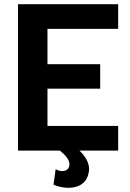

<svg xmlns="http://www.w3.org/2000/svg" viewBox="-20 -720 620 918"><path d="M545 -582V-700H66V0H266C295 23 312 45 312 66C312 87 297 98 278 98C268 98 257 95 246 89L236 163C252 170 279 178 307 178C347 178 389 163 402 114C404 106 406 97 406 89C406 59 390 29 360 0H545V-118H207V-296H459V-413H207V-582Z"/></svg>

Font: Arthouse Owned
Style: Bold
Weight: 700
Designer: Jeremy Tribby
Foundry: Tribby Type
Version: Version 1.000;PS 001.000;hotconv 1.0.88;makeotf.lib2.5.64775